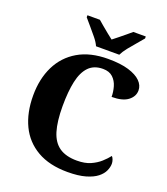

<svg xmlns="http://www.w3.org/2000/svg" viewBox="-166 -1046 1021 1172"><g transform="rotate(20 345.0 -460.5)"><path d="M410 10Q292 10 212.5 -36Q133 -82 93.5 -164.5Q54 -247 54 -358Q54 -466 94.5 -548.5Q135 -631 214 -677.5Q293 -724 409 -724Q490 -724 542.5 -708Q595 -692 621.5 -665.5Q648 -639 648 -606Q648 -567 613 -540Q578 -513 507 -513Q507 -546 497.5 -579Q488 -612 464.5 -634Q441 -656 400 -656Q342 -656 308 -621Q274 -586 259.5 -519.5Q245 -453 245 -358Q245 -259 264 -196.5Q283 -134 326 -104.5Q369 -75 440 -75Q492 -75 528 -91Q564 -107 589.5 -130Q615 -153 632 -175Q639 -168 643.5 -155Q648 -142 648 -130Q648 -108 637 -83.5Q626 -59 599.5 -38Q573 -17 526.5 -3.5Q480 10 410 10ZM312 -771Q302 -794 280.5 -820.5Q259 -847 236.5 -873Q214 -899 198 -918V-931H279Q291 -921 310.5 -904Q330 -887 351 -870.5Q372 -854 387 -842Q402 -854 423 -870.5Q444 -887 464 -904Q484 -921 496 -931H577V-918Q562 -899 539 -873Q516 -847 495 -820.5Q474 -794 463 -771Z"/></g></svg>

Font: Noto Serif Bengali ExtraBold
Style: Regular
Weight: 800
Designer: Juan Bruce, Universal Thirst, Indian Type Foundry and the Monotype Design Team.
Foundry: Monotype Imaging Inc.
Version: Version 2.003